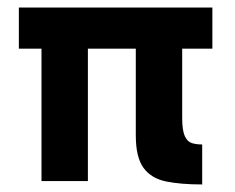

<svg xmlns="http://www.w3.org/2000/svg" viewBox="-20 -480 623 509"><path d="M90 -430V0H213V-430ZM30 -460V-351H543V-460ZM340 -430V-121Q340 -63 360.5 -35Q381 -7 420 1Q459 9 516 9V-97Q501 -97 489 -100.5Q477 -104 470 -119Q463 -134 463 -167V-430Z"/></svg>

Font: Jost SemiBold
Style: Regular
Weight: 600
Version: Version 3.710